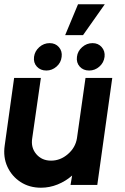

<svg xmlns="http://www.w3.org/2000/svg" viewBox="-26 -864 585 897"><path d="M-4 -184.5 40 -500H165L124.5 -218Q117.5 -174.5 143.5 -144Q169.5 -113.5 212.5 -113.5Q256 -113.5 291.2 -144Q326.5 -174.5 333.5 -218L373.5 -500H498.5L428.5 0H303.5L311 -44Q281 -17.5 243.2 -2.2Q205.5 13 165.5 13Q111 13 70 -13.8Q29 -40.5 8.5 -85.2Q-12 -130 -4 -184.5ZM190.5 -534.5Q163 -534.5 146.2 -552.8Q129.5 -571 133 -598.5Q136.5 -625 157.5 -643.8Q178.5 -662.5 206 -662.5Q233 -662.5 249.2 -643.8Q265.5 -625 262 -598.5Q259 -571 238 -552.8Q217 -534.5 190.5 -534.5ZM390.5 -534.5Q363 -534.5 346.5 -552.8Q330 -571 333.5 -598.5Q336.5 -625 357.8 -643.8Q379 -662.5 406.5 -662.5Q433 -662.5 449.2 -643.8Q465.5 -625 462.5 -598.5Q459 -571 438.2 -552.8Q417.5 -534.5 390.5 -534.5ZM278.5 -700 338.5 -844H463.5L362 -700Z"/></svg>

Font: Urbanist
Style: Bold Italic
Weight: 700
Italic angle: -8°
Designer: Corey Hu
Foundry: Corey Hu
Version: Version 1.330; ttfautohint (v1.8.4.7-5d5b)